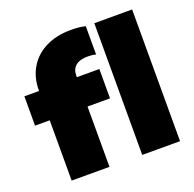

<svg xmlns="http://www.w3.org/2000/svg" viewBox="-140 -962 1119 1107"><g transform="rotate(-20 419.0 -409.0)"><path d="M406 -818Q434 -818 453.5 -816Q473 -814 496 -809V-635Q474.5 -641 446 -641Q397.5 -641 372.2 -620Q347 -599 347 -561V-550H485V-370H347V0H115V-370H25V-550H115V-554Q115 -632.5 150.8 -692.2Q186.5 -752 252.5 -785Q318.5 -818 406 -818ZM548 -808H780V0H548Z"/></g></svg>

Font: Encode Sans Expanded Black
Style: Regular
Weight: 900
Width: 7
Designer: Multiple Designers
Foundry: Impallari Type
Version: Version 2.000